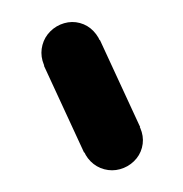

<svg xmlns="http://www.w3.org/2000/svg" viewBox="-50 -357 299 313"><g transform="rotate(15 100.0 -200.0)"><path d="M0.3 -260Q0.3 -246.7 7 -235.2Q13.7 -223.7 25.2 -217Q36.7 -210.3 50 -210.3Q63.3 -210.3 74.8 -217Q86.3 -223.7 93.3 -235.2Q100.3 -246.7 100.3 -260Q100.3 -273.3 93.3 -284.8Q86.3 -296.3 74.8 -303.3Q63.3 -310.3 50 -310.3Q36.7 -310.3 25.2 -303.3Q13.7 -296.3 7 -284.8Q0.3 -273.3 0.3 -260Z M88.7 -292 11.3 -228 111.3 -108 188.7 -172Z M100.3 -140Q100.3 -126.7 107 -115.2Q113.7 -103.7 125.2 -97Q136.7 -90.3 150 -90.3Q163.3 -90.3 174.8 -97Q186.3 -103.7 193.3 -115.2Q200.3 -126.7 200.3 -140Q200.3 -153.3 193.3 -164.8Q186.3 -176.3 174.8 -183.3Q163.3 -190.3 150 -190.3Q136.7 -190.3 125.2 -183.3Q113.7 -176.3 107 -164.8Q100.3 -153.3 100.3 -140Z"/></g></svg>

Font: Linefont Thin
Style: Regular
Weight: 100
Monospace: yes
Version: Version 3.002;gftools[0.9.33]